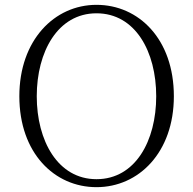

<svg xmlns="http://www.w3.org/2000/svg" viewBox="-20 -759 799 794"><path d="M379 15C554 15 699 -129 699 -361C699 -597 554 -739 379 -739C205 -739 60 -593 60 -361C60 -126 205 15 379 15ZM379 -18C219 -18 132 -177 132 -361C132 -545 219 -704 379 -704C540 -704 626 -545 626 -361C626 -177 540 -18 379 -18Z"/></svg>

Font: Noto Serif CJK HK ExtraLight
Style: Regular
Weight: 200
Designer: Ryoko NISHIZUKA 西塚涼子 (kana & ideographs); Frank Grießhammer (Latin, Greek & Cyrillic); Wenlong ZHANG 张文龙 (bopomofo); San
Foundry: Adobe
Version: Version 2.001;hotconv 1.1.0;makeotfexe 2.6.0